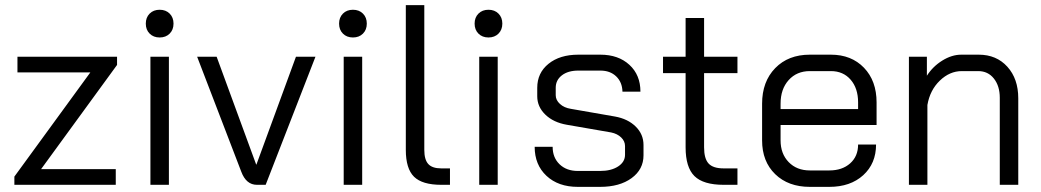

<svg xmlns="http://www.w3.org/2000/svg" viewBox="-20 -720 4057 748"><path d="M36 -32 332 -438H48V-499H436V-467L140 -61H431V0H36Z M548 -628Q548 -652 563 -667Q578 -682 602 -682Q626 -682 641 -667Q656 -652 656 -628Q656 -604 641 -589Q626 -574 602 -574Q578 -574 563 -589Q548 -604 548 -628ZM566 -499H638V0H566Z M920 -51 748 -499H824L978 -79H979L1133 -499H1209L1015 0H981Q939 0 920 -51Z M1301 -628Q1301 -652 1316 -667Q1331 -682 1355 -682Q1379 -682 1394 -667Q1409 -652 1409 -628Q1409 -604 1394 -589Q1379 -574 1355 -574Q1331 -574 1316 -589Q1301 -604 1301 -628ZM1319 -499H1391V0H1319Z M1561 -136V-700H1633V-136Q1633 -98 1648.5 -81Q1664 -64 1699 -64H1733V0H1699Q1625 0 1593 -31.5Q1561 -63 1561 -136Z M1829 -628Q1829 -652 1844 -667Q1859 -682 1883 -682Q1907 -682 1922 -667Q1937 -652 1937 -628Q1937 -604 1922 -589Q1907 -574 1883 -574Q1859 -574 1844 -589Q1829 -604 1829 -628ZM1847 -499H1919V0H1847Z M2063 -148H2133Q2133 -106 2160 -80Q2187 -54 2231 -54H2318Q2361 -54 2388 -71.5Q2415 -89 2415 -117V-151Q2415 -170 2400 -184.5Q2385 -199 2361 -204L2188 -234Q2136 -243 2104.5 -273.5Q2073 -304 2073 -345V-378Q2073 -436 2117 -471.5Q2161 -507 2233 -507H2319Q2389 -507 2432 -467.5Q2475 -428 2475 -363H2405Q2404 -400 2380.5 -422.5Q2357 -445 2319 -445H2233Q2193 -445 2169 -426.5Q2145 -408 2145 -378V-349Q2145 -330 2161.5 -315Q2178 -300 2204 -296L2376 -266Q2426 -257 2456.5 -227Q2487 -197 2487 -155V-115Q2487 -60 2440.5 -26Q2394 8 2318 8H2231Q2155 8 2109 -35Q2063 -78 2063 -148Z M2651 -146V-435H2563V-499H2651V-650H2723V-499H2853V-435H2723V-146Q2723 -102 2740.5 -83Q2758 -64 2799 -64H2853V0H2799Q2720 0 2685.5 -34Q2651 -68 2651 -146Z M2949 -173V-316Q2949 -402 3000 -454.5Q3051 -507 3135 -507H3217Q3297 -507 3346 -456Q3395 -405 3395 -321V-233H3021V-173Q3021 -121 3052.5 -88.5Q3084 -56 3135 -56H3211Q3261 -56 3292 -83.5Q3323 -111 3323 -157H3393Q3393 -83 3343 -37.5Q3293 8 3211 8H3135Q3051 8 3000 -41.5Q2949 -91 2949 -173ZM3323 -295V-321Q3323 -376 3294 -409.5Q3265 -443 3217 -443H3135Q3084 -443 3052.5 -408Q3021 -373 3021 -316V-295Z M3521 -499H3591V-425Q3614 -461 3651 -484Q3688 -507 3725 -507H3793Q3862 -507 3904.5 -460Q3947 -413 3947 -337V0H3875V-339Q3875 -385 3852 -414Q3829 -443 3791 -443H3727Q3680 -443 3641.5 -406Q3603 -369 3593 -311V0H3521Z"/></svg>

Font: Stavian Regular
Style: Regular
Weight: 400
Version: Version 1.000; ttfautohint (v1.6)